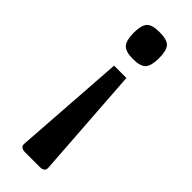

<svg xmlns="http://www.w3.org/2000/svg" viewBox="-222 -536 694 694"><g transform="rotate(45 125.0 -189.5)"><path d="M125 -378Q87 -378 73.5 -393.5Q60 -409 60 -447Q60 -485 73 -500Q86 -515 125 -515Q164 -515 177 -500Q190 -485 190 -447Q190 -409 177 -393.5Q164 -378 125 -378ZM187 118Q187 136 163 136H89Q64 136 64 118L94 -313H157Z"/></g></svg>

Font: Changa
Style: Regular
Weight: 400
Designer: Eduardo Rodriguez Tunni
Foundry: Eduardo Rodriguez Tunni
Version: Version 2.002; ttfautohint (v1.5.10-5e6f)